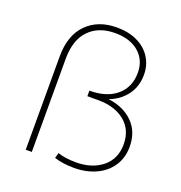

<svg xmlns="http://www.w3.org/2000/svg" viewBox="-134 -860 924 979"><g transform="rotate(20 328.0 -371.0)"><path d="M604 -195Q604 -135 574 -90Q544 -45 491.5 -21Q439 3 374 3Q311 3 266 -12L274 -41Q315 -27 373 -27Q460 -27 515.5 -72Q571 -117 571 -196Q571 -275 516.5 -319.5Q462 -364 372 -364H313V-394Q407 -394 460.5 -440Q514 -486 514 -564Q514 -632 466.5 -673.5Q419 -715 337 -715Q248 -715 196 -661.5Q144 -608 144 -506V0H111V-506Q111 -621 172.5 -683Q234 -745 336 -745Q400 -745 447.5 -722Q495 -699 521 -658Q547 -617 547 -565Q547 -500 511.5 -453.5Q476 -407 420 -387Q504 -376 554 -326Q604 -276 604 -195Z"/></g></svg>

Font: Montserrat Alternates ExLight
Style: Regular
Weight: 275
Designer: Julieta Ulanovsky
Foundry: Julieta Ulanovsky
Version: Version 7.200